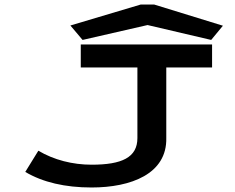

<svg xmlns="http://www.w3.org/2000/svg" viewBox="-20 -820 1040 851"><path d="M346 -643 634 -709 916 -643 968 -706 663 -800H604L292 -707ZM386 11C560 11 721 -49 717 -209V-521H920V-623H338V-521H589V-208C589 -122 520 -90 386 -90C302 -90 219 -111 150 -152L92 -58C170 -12 268 11 386 11Z"/></svg>

Font: Inconsolata UltraExpanded
Style: Bold
Weight: 700
Width: 9
Monospace: yes
Designer: Raph Levien, Cyreal, Brenton Simpson
Foundry: Raph Levien, Cyreal, Google
Version: Version 3.100